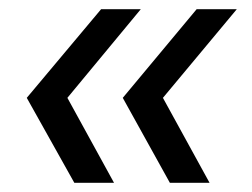

<svg xmlns="http://www.w3.org/2000/svg" viewBox="-20 -502 545 416"><path d="M348 -106 246 -290 406 -482H493L333 -290L434 -106ZM141 -106 38 -290 199 -482H285L126 -290L227 -106Z"/></svg>

Font: Alumni Sans SemiBold
Style: Italic
Weight: 600
Italic angle: -8°
Version: Version 1.016